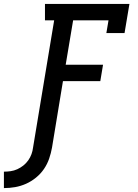

<svg xmlns="http://www.w3.org/2000/svg" viewBox="-88 -755 708 982"><path d="M-68 207V123Q-51 123 -33.5 120.5Q-16 118 0.5 110.5Q17 103 31.5 91.5Q46 80 56.5 65Q67 50 73 33.5Q79 17 81 0L189 -651H142V-735H574L549 -586H456L467 -651H286L248 -424H439L425 -340H234L178 0Q173 28 163.5 56Q154 84 137 109Q120 134 96 153.5Q72 173 45 185Q18 197 -10.5 202Q-39 207 -68 207Z"/></svg>

Font: Iosevka Slab MdExObl
Style: Regular
Weight: 500
Width: 7
Italic angle: -9°
Monospace: yes
Designer: Belleve Invis
Foundry: Belleve Invis
Version: Version 11.1.1; ttfautohint (v1.8.3)